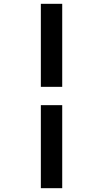

<svg xmlns="http://www.w3.org/2000/svg" viewBox="-20 -843 540 1006"><path d="M194 -388V-823H306V-388ZM194 143V-292H306V143Z"/></svg>

Font: Moesevka
Style: Bold
Weight: 700
Monospace: yes
Designer: Belleve Invis
Foundry: Belleve Invis
Version: Version 32.5.0; ttfautohint (v1.8.4)